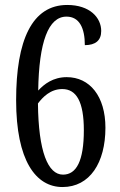

<svg xmlns="http://www.w3.org/2000/svg" viewBox="-20 -744 482 774"><path d="M232 10C342 10 405 -88 405 -229C405 -356 342 -433 249 -433C194 -433 158 -405 134 -379C137 -575 175 -677 248 -677C300 -677 322 -631 322 -562C365 -562 388 -581 388 -619C388 -673 342 -724 251 -724C109 -724 45 -582 45 -340C45 -97 124 10 232 10ZM234 -40C173 -40 135 -133 133 -327C152 -352 183 -385 231 -385C288 -385 318 -334 318 -219C318 -95 288 -40 234 -40Z"/></svg>

Font: Noto Serif Ethiopic XCn
Style: Regular
Weight: 400
Width: 2
Designer: Monotype Design Team
Foundry: Monotype Imaging Inc.
Version: Version 2.102